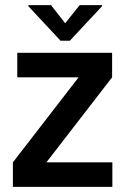

<svg xmlns="http://www.w3.org/2000/svg" viewBox="-20 -725 486 745"><path d="M160 -95H416V0H30V-95L285 -425H47V-520H415V-425ZM376 -701 251 -567H215L90 -701V-705H178L232 -636H234L289 -705H376Z"/></svg>

Font: Non Bureau Medium
Style: Regular
Weight: 500
Designer: Jona Saucedo
Foundry: Non Foundry
Version: Version 1.000; ttfautohint (v1.8.4)